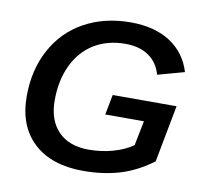

<svg xmlns="http://www.w3.org/2000/svg" viewBox="-79 -783 935 879"><g transform="rotate(10 389.0 -344.0)"><path d="M361.8 9.3Q214.4 9.3 131.6 -67.6Q48.8 -144.5 48.8 -283.2Q48.8 -405.3 100.1 -500Q151.4 -595.2 244.9 -646.7Q338.4 -698.2 460.4 -698.2Q570.8 -698.2 643.8 -651.1Q716.8 -604 743.2 -517.1L619.6 -482.9Q604.5 -538.1 561.5 -567.6Q518.6 -597.2 453.1 -597.2Q370.1 -597.2 307.6 -559.1Q245.1 -520.5 211.7 -449.7Q178.2 -378.9 178.2 -286.6Q178.2 -194.3 228.5 -142.6Q278.8 -90.8 370.6 -90.8Q428.2 -90.8 481.9 -105.7Q535.6 -120.6 574.2 -147.5L597.2 -262.7H417.5L435.5 -356.4H732.4L682.1 -91.3Q608.4 -36.6 531.7 -13.7Q455.1 9.3 361.8 9.3Z"/></g></svg>

Font: Arimo SemiBold
Style: Italic
Weight: 600
Italic angle: -12°
Version: Version 1.33